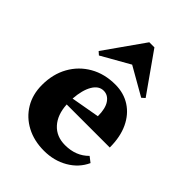

<svg xmlns="http://www.w3.org/2000/svg" viewBox="-234 -912 1037 1037"><g transform="rotate(45 285.0 -393.5)"><path d="M295 15Q219 15 160.5 -16Q102 -47 69 -102Q36 -157 36 -229Q36 -312 71.5 -375.5Q107 -439 170 -475Q233 -511 315 -511Q380 -511 429.5 -479Q479 -447 506.5 -388.5Q534 -330 534 -249H205Q209 -174 248.5 -130.5Q288 -87 354 -87Q437 -87 489 -140L520 -116Q492 -55 431.5 -20Q371 15 295 15ZM294 -443Q257 -443 233.5 -403Q210 -363 205 -294L369 -323Q369 -382 348 -412.5Q327 -443 294 -443ZM141 -559 123 -575 283 -802H322L482 -575L464 -559L303 -651Z"/></g></svg>

Font: Platypi
Style: Bold
Weight: 700
Designer: David Sargent
Foundry: Bolt Cutter Type
Version: Version 1.200; ttfautohint (v1.8.4.7-5d5b)